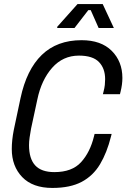

<svg xmlns="http://www.w3.org/2000/svg" viewBox="-20 -912 652 946"><path d="M238 14Q141 14 89.5 -39.5Q38 -93 38 -178Q38 -199 40.5 -223Q43 -247 48 -272L81 -428Q111 -569 186 -641.5Q261 -714 382 -714Q478 -714 530.5 -661.5Q583 -609 583 -528Q583 -496 574 -460L571 -448H487L490 -460Q495 -479 496.5 -493.5Q498 -508 498 -522Q498 -575 467.5 -606.5Q437 -638 369 -638Q290 -638 237 -578Q184 -518 164 -422L133 -278Q129 -256 126 -235.5Q123 -215 123 -197Q123 -130 153.5 -97Q184 -64 248 -64Q335 -64 379.5 -113Q424 -162 443 -240L446 -252H530L527 -240Q507 -160 473 -103Q439 -46 382.5 -16Q326 14 238 14ZM262 -774V-780L362 -892H486L541 -774H466L427 -862H415L347 -774Z"/></svg>

Font: Space Mono
Style: Italic
Weight: 400
Italic angle: -12°
Monospace: yes
Designer: Colophon Foundry + Benjamin Critton
Foundry: Colophon Foundry & Benjamin Critton
Version: Version 1.003; ttfautohint (v1.8.4.7-5d5b)